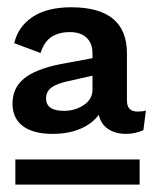

<svg xmlns="http://www.w3.org/2000/svg" viewBox="-20 -684 432 525"><path d="M19 -565.9Q29.3 -611.3 69.1 -637.7Q108.9 -664.1 174.8 -664.1Q327.1 -664.1 327.1 -538.1V-409.2Q327.1 -378.9 356 -378.9Q370.1 -378.9 378.9 -381.8L372.1 -328.1Q349.1 -317.9 325.2 -317.9Q295.4 -317.9 275.6 -331.3Q255.9 -344.7 250 -370.1Q232.4 -345.7 199.7 -331.8Q167 -317.9 124 -317.9Q71.3 -317.9 42.7 -339.1Q14.2 -360.4 14.2 -400.9Q14.2 -443.4 45.7 -469.2Q77.1 -495.1 146 -508.8L232.9 -524.9V-538.1Q232.9 -565.4 216.8 -580.8Q200.7 -596.2 170.9 -596.2Q141.1 -596.2 121.1 -583.3Q101.1 -570.3 90.8 -539.1ZM22 -179.2V-248H361.8V-179.2ZM106 -415Q106 -380.9 154.8 -380.9Q185.1 -380.9 209 -396.7Q232.9 -412.6 232.9 -439V-477.1L174.8 -463.9Q138.7 -457 122.3 -445.8Q106 -434.6 106 -415Z"/></svg>

Font: Human Sans Medium
Style: Regular
Weight: 500
Designer: Tim Radville
Foundry: Continuum
Version: Version 1.000;FEAKit 1.0